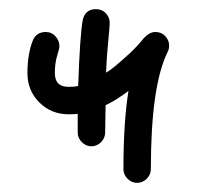

<svg xmlns="http://www.w3.org/2000/svg" viewBox="-20 -400 430 420"><path d="M190 -380Q203 -380 211.5 -371Q220 -362 220 -350Q220 -342 216.5 -307Q213 -272 212 -241Q222 -247 231.5 -255Q241 -263 249 -270Q257 -277 264.5 -284Q272 -291 277.5 -297Q283 -303 287.5 -308Q292 -313 294 -316L297 -319Q308 -330 320 -330Q333 -330 341.5 -321Q350 -312 350 -300Q350 -293 347 -287Q310 -213 310 -30Q310 -18 301 -9Q292 0 280 0Q268 0 259 -9Q250 -18 250 -30Q250 -132 261 -201Q233 -180 211 -170Q211 -160 210.5 -140Q210 -120 210 -110Q210 -98 201 -89Q192 -80 180 -80Q168 -80 159 -89Q150 -98 150 -110V-151Q143 -150 130 -150Q92 -150 66 -176Q40 -202 40 -240Q40 -282 52 -312Q60 -330 80 -330Q93 -330 101.5 -320.5Q110 -311 110 -299Q110 -294 105 -278Q100 -262 100 -240Q100 -210 130 -210Q144 -210 151 -212Q155 -325 161 -356Q166 -380 190 -380Z"/></svg>

Font: Pecita
Style: Book
Weight: 400
Width: 7
Version: Version 4.3